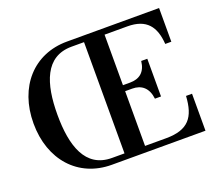

<svg xmlns="http://www.w3.org/2000/svg" viewBox="-124 -924 1247 1098"><g transform="rotate(-20 500.0 -375.0)"><path d="M741 -271H778V-500.5H741C733.5 -433.5 695 -406 638.5 -406H595.5V-713.5H734C851 -713.5 896 -652 903.5 -545H940.5V-750H380C177 -750 40 -597.5 40 -375C40 -152.5 177 0 380 0H950V-225H913.5C906 -98 860 -36.5 723.5 -36.5H595.5V-369.5H638.5C695 -369.5 733.5 -338 741 -271ZM185.5 -375C185.5 -564 233 -713.5 394.5 -713.5H470.5V-36.5H394.5C233 -36.5 185.5 -186 185.5 -375Z"/></g></svg>

Font: Bodoni* 06pt Medium
Style: Regular
Weight: 500
Version: Version 2.3